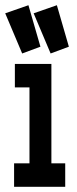

<svg xmlns="http://www.w3.org/2000/svg" viewBox="-27 -716 297 736"><path d="M27 0V-90H86V-381H30V-471H170V-90H223V0ZM58 -511 -7 -665 82 -696 128 -537ZM167 -511 102 -665 191 -696 237 -537Z"/></svg>

Font: Inconsolata UltraCondensed Black
Style: Regular
Weight: 900
Width: 1
Monospace: yes
Designer: Raph Levien, Cyreal, Brenton Simpson
Foundry: Raph Levien, Cyreal, Google
Version: Version 3.001; ttfautohint (v1.8.2.53-6de2)